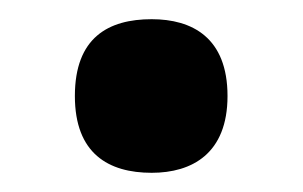

<svg xmlns="http://www.w3.org/2000/svg" viewBox="-20 -172 316 200"><path d="M138 8C180 8 217 -12 217 -72C217 -133 180 -152 138 -152C93 -152 58 -133 58 -72C58 -12 93 8 138 8Z"/></svg>

Font: Noto Serif Devanagari Condensed ExtraBold
Style: Regular
Weight: 800
Width: 3
Designer: Universal Thirst, Indian Type Foundry and the Monotype Design Team
Foundry: Monotype Imaging Inc.
Version: Version 2.004